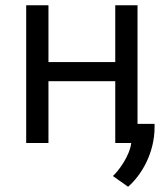

<svg xmlns="http://www.w3.org/2000/svg" viewBox="-20 -542 633 733"><path d="M505 -522H420V-305H165V-522H80V4H165V-232H420V4H481C475 54 432 111 411 130L469 171C520.1 126.7 570.2 42.4 570.2 -57.6C570.2 -61.4 570.1 -65.2 570 -69H505Z"/></svg>

Font: Repo
Style: Regular
Weight: 400
Designer: Stefan Peev
Foundry: Context Ltd
Version: Version 0.000